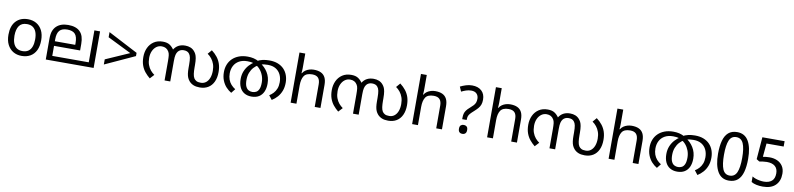

<svg xmlns="http://www.w3.org/2000/svg" viewBox="-0 -1806 11846 2865"><g transform="rotate(10 5922.5 -373.0)"><path d="M551 -269Q551 -180 520.5 -117.5Q490 -55 434 -22.5Q378 10 301 10Q230 10 174.5 -22.5Q119 -55 87 -117.5Q55 -180 55 -269Q55 -402 122 -474Q189 -546 304 -546Q377 -546 432.5 -513.5Q488 -481 519.5 -419.5Q551 -358 551 -269ZM146 -269Q146 -206 162.5 -159.5Q179 -113 214 -88Q249 -63 303 -63Q357 -63 392 -88Q427 -113 443.5 -159.5Q460 -206 460 -269Q460 -333 443 -378Q426 -423 391.5 -447.5Q357 -472 302 -472Q220 -472 183 -418Q146 -364 146 -269Z M1393 -554V0H668V-313Q668 -387 684.5 -431Q701 -475 731 -504Q763 -535 807.5 -550.5Q852 -566 910 -566Q970 -566 1014.5 -551Q1059 -536 1088 -507Q1120 -476 1134.5 -429.5Q1149 -383 1149 -322V-222H754V-70H1307V-554ZM909 -496Q828 -496 791 -454.5Q754 -413 754 -321V-292H1063V-320Q1063 -415 1026 -455.5Q989 -496 909 -496Z M1534 -155 1893 -313 1534 -490V-568L1985 -333V-284L1534 -77Z M2683 -566Q2727 -566 2763 -551.5Q2799 -537 2824 -507Q2838 -491 2849.5 -469Q2861 -447 2868 -408Q2875 -369 2875 -303V-269Q2875 -214 2880.5 -173Q2886 -132 2902 -106Q2916 -85 2939 -72.5Q2962 -60 3005 -60Q3050 -60 3083 -85.5Q3116 -111 3134 -157.5Q3152 -204 3152 -266Q3152 -323 3136.5 -367.5Q3121 -412 3094 -446Q3067 -480 3032 -504L3085 -566Q3136 -527 3170.5 -482.5Q3205 -438 3222.5 -384.5Q3240 -331 3240 -263Q3240 -177 3211 -115Q3182 -53 3128.5 -20.5Q3075 12 3001 12Q2944 12 2905 -4.5Q2866 -21 2840 -51Q2821 -73 2809.5 -99.5Q2798 -126 2793 -161.5Q2788 -197 2788 -246V-295Q2788 -365 2780.5 -402Q2773 -439 2755 -460Q2742 -477 2721.5 -485.5Q2701 -494 2671 -494Q2643 -494 2622 -484Q2601 -474 2587 -457Q2570 -436 2562 -403.5Q2554 -371 2554 -309V0H2468V-292Q2468 -348 2464 -381Q2460 -414 2446 -436Q2429 -465 2402.5 -479.5Q2376 -494 2340 -494Q2294 -494 2258.5 -467.5Q2223 -441 2203 -395.5Q2183 -350 2183 -292Q2183 -232 2199.5 -187Q2216 -142 2243 -110Q2270 -78 2303 -55L2245 8Q2202 -27 2168 -68.5Q2134 -110 2114.5 -164.5Q2095 -219 2095 -292Q2095 -368 2124 -430Q2153 -492 2208.5 -529Q2264 -566 2344 -566Q2409 -566 2448 -540.5Q2487 -515 2515 -472L2510 -473Q2538 -520 2581 -543Q2624 -566 2683 -566Z M3786 12Q3721 12 3675 -16Q3629 -44 3605.5 -96Q3582 -148 3582 -219Q3582 -285 3604 -338.5Q3626 -392 3664 -434Q3702 -476 3750 -504L3765 -520Q3809 -545 3855.5 -555.5Q3902 -566 3957 -566Q4032 -566 4087.5 -544Q4143 -522 4180 -483Q4217 -444 4235.5 -392Q4254 -340 4254 -281Q4254 -211 4233 -156.5Q4212 -102 4176 -61Q4140 -20 4093 9L4044 -54Q4077 -74 4104.5 -103.5Q4132 -133 4148.5 -174.5Q4165 -216 4165 -271Q4165 -337 4140 -388Q4115 -439 4066.5 -468Q4018 -497 3947 -497Q3917 -497 3891.5 -494Q3866 -491 3841 -482L3810 -467Q3772 -449 3740 -414Q3708 -379 3689 -330.5Q3670 -282 3670 -221Q3670 -157 3686.5 -121.5Q3703 -86 3729.5 -72Q3756 -58 3786 -58Q3817 -58 3843.5 -71.5Q3870 -85 3886 -120.5Q3902 -156 3902 -221Q3902 -277 3883 -327Q3864 -377 3831 -415Q3798 -453 3754 -473L3733 -483Q3710 -491 3688 -494Q3666 -497 3638 -497Q3563 -497 3511.5 -468Q3460 -439 3433.5 -388.5Q3407 -338 3407 -273Q3407 -221 3422 -180Q3437 -139 3464.5 -108Q3492 -77 3529 -54L3479 9Q3436 -16 3399.5 -55.5Q3363 -95 3340.5 -150.5Q3318 -206 3318 -277Q3318 -339 3338.5 -391.5Q3359 -444 3399 -483Q3439 -522 3497 -544Q3555 -566 3630 -566Q3679 -566 3720.5 -556Q3762 -546 3803 -523L3828 -503Q3898 -463 3944 -389Q3990 -315 3990 -219Q3990 -148 3966.5 -96Q3943 -44 3897.5 -16Q3852 12 3786 12Z M4466 -537Q4466 -518 4464.5 -498Q4463 -478 4461 -462H4467Q4484 -490 4510 -508Q4536 -526 4568 -535.5Q4600 -545 4634 -545Q4699 -545 4742.5 -524.5Q4786 -504 4808 -461Q4830 -418 4830 -349V0H4743V-343Q4743 -408 4714 -440Q4685 -472 4623 -472Q4533 -472 4499.5 -421.5Q4466 -371 4466 -277V0H4378V-760H4466Z M5538 -566Q5582 -566 5618 -551.5Q5654 -537 5679 -507Q5693 -491 5704.5 -469Q5716 -447 5723 -408Q5730 -369 5730 -303V-269Q5730 -214 5735.5 -173Q5741 -132 5757 -106Q5771 -85 5794 -72.5Q5817 -60 5860 -60Q5905 -60 5938 -85.5Q5971 -111 5989 -157.5Q6007 -204 6007 -266Q6007 -323 5991.5 -367.5Q5976 -412 5949 -446Q5922 -480 5887 -504L5940 -566Q5991 -527 6025.5 -482.5Q6060 -438 6077.5 -384.5Q6095 -331 6095 -263Q6095 -177 6066 -115Q6037 -53 5983.5 -20.5Q5930 12 5856 12Q5799 12 5760 -4.5Q5721 -21 5695 -51Q5676 -73 5664.5 -99.5Q5653 -126 5648 -161.5Q5643 -197 5643 -246V-295Q5643 -365 5635.5 -402Q5628 -439 5610 -460Q5597 -477 5576.5 -485.5Q5556 -494 5526 -494Q5498 -494 5477 -484Q5456 -474 5442 -457Q5425 -436 5417 -403.5Q5409 -371 5409 -309V0H5323V-292Q5323 -348 5319 -381Q5315 -414 5301 -436Q5284 -465 5257.5 -479.5Q5231 -494 5195 -494Q5149 -494 5113.5 -467.5Q5078 -441 5058 -395.5Q5038 -350 5038 -292Q5038 -232 5054.5 -187Q5071 -142 5098 -110Q5125 -78 5158 -55L5100 8Q5057 -27 5023 -68.5Q4989 -110 4969.5 -164.5Q4950 -219 4950 -292Q4950 -368 4979 -430Q5008 -492 5063.5 -529Q5119 -566 5199 -566Q5264 -566 5303 -540.5Q5342 -515 5370 -472L5365 -473Q5393 -520 5436 -543Q5479 -566 5538 -566Z M6307 -537Q6307 -518 6305.5 -498Q6304 -478 6302 -462H6308Q6325 -490 6351 -508Q6377 -526 6409 -535.5Q6441 -545 6475 -545Q6540 -545 6583.5 -524.5Q6627 -504 6649 -461Q6671 -418 6671 -349V0H6584V-343Q6584 -408 6555 -440Q6526 -472 6464 -472Q6374 -472 6340.5 -421.5Q6307 -371 6307 -277V0H6219V-760H6307Z M6942 -202V-220Q6942 -258 6949 -285.5Q6956 -313 6974.5 -338Q6993 -363 7025 -390Q7056 -417 7075.5 -438Q7095 -459 7104 -483Q7113 -507 7113 -541Q7113 -588 7084.5 -617Q7056 -646 7002 -646Q6962 -646 6925 -633.5Q6888 -621 6854 -604L6823 -675Q6863 -695 6909 -709.5Q6955 -724 7002 -724Q7093 -724 7145.5 -676Q7198 -628 7198 -542Q7198 -499 7186.5 -467Q7175 -435 7151.5 -408Q7128 -381 7093 -350Q7060 -321 7042 -300.5Q7024 -280 7017 -260Q7010 -240 7010 -211V-202ZM6981 14Q6955 14 6937 -2Q6919 -18 6919 -54Q6919 -92 6937 -107Q6955 -122 6981 -122Q7007 -122 7025 -107Q7043 -92 7043 -54Q7043 -18 7025 -2Q7007 14 6981 14Z M7443 -537Q7443 -518 7441.5 -498Q7440 -478 7438 -462H7444Q7461 -490 7487 -508Q7513 -526 7545 -535.5Q7577 -545 7611 -545Q7676 -545 7719.5 -524.5Q7763 -504 7785 -461Q7807 -418 7807 -349V0H7720V-343Q7720 -408 7691 -440Q7662 -472 7600 -472Q7510 -472 7476.5 -421.5Q7443 -371 7443 -277V0H7355V-760H7443Z M8515 -566Q8559 -566 8595 -551.5Q8631 -537 8656 -507Q8670 -491 8681.5 -469Q8693 -447 8700 -408Q8707 -369 8707 -303V-269Q8707 -214 8712.5 -173Q8718 -132 8734 -106Q8748 -85 8771 -72.5Q8794 -60 8837 -60Q8882 -60 8915 -85.5Q8948 -111 8966 -157.5Q8984 -204 8984 -266Q8984 -323 8968.5 -367.5Q8953 -412 8926 -446Q8899 -480 8864 -504L8917 -566Q8968 -527 9002.5 -482.5Q9037 -438 9054.5 -384.5Q9072 -331 9072 -263Q9072 -177 9043 -115Q9014 -53 8960.5 -20.5Q8907 12 8833 12Q8776 12 8737 -4.5Q8698 -21 8672 -51Q8653 -73 8641.5 -99.5Q8630 -126 8625 -161.5Q8620 -197 8620 -246V-295Q8620 -365 8612.5 -402Q8605 -439 8587 -460Q8574 -477 8553.5 -485.5Q8533 -494 8503 -494Q8475 -494 8454 -484Q8433 -474 8419 -457Q8402 -436 8394 -403.5Q8386 -371 8386 -309V0H8300V-292Q8300 -348 8296 -381Q8292 -414 8278 -436Q8261 -465 8234.5 -479.5Q8208 -494 8172 -494Q8126 -494 8090.5 -467.5Q8055 -441 8035 -395.5Q8015 -350 8015 -292Q8015 -232 8031.5 -187Q8048 -142 8075 -110Q8102 -78 8135 -55L8077 8Q8034 -27 8000 -68.5Q7966 -110 7946.5 -164.5Q7927 -219 7927 -292Q7927 -368 7956 -430Q7985 -492 8040.5 -529Q8096 -566 8176 -566Q8241 -566 8280 -540.5Q8319 -515 8347 -472L8342 -473Q8370 -520 8413 -543Q8456 -566 8515 -566Z M9284 -537Q9284 -518 9282.5 -498Q9281 -478 9279 -462H9285Q9302 -490 9328 -508Q9354 -526 9386 -535.5Q9418 -545 9452 -545Q9517 -545 9560.5 -524.5Q9604 -504 9626 -461Q9648 -418 9648 -349V0H9561V-343Q9561 -408 9532 -440Q9503 -472 9441 -472Q9351 -472 9317.5 -421.5Q9284 -371 9284 -277V0H9196V-760H9284Z M10236 12Q10171 12 10125 -16Q10079 -44 10055.5 -96Q10032 -148 10032 -219Q10032 -285 10054 -338.5Q10076 -392 10114 -434Q10152 -476 10200 -504L10215 -520Q10259 -545 10305.5 -555.5Q10352 -566 10407 -566Q10482 -566 10537.5 -544Q10593 -522 10630 -483Q10667 -444 10685.5 -392Q10704 -340 10704 -281Q10704 -211 10683 -156.5Q10662 -102 10626 -61Q10590 -20 10543 9L10494 -54Q10527 -74 10554.5 -103.5Q10582 -133 10598.5 -174.5Q10615 -216 10615 -271Q10615 -337 10590 -388Q10565 -439 10516.5 -468Q10468 -497 10397 -497Q10367 -497 10341.5 -494Q10316 -491 10291 -482L10260 -467Q10222 -449 10190 -414Q10158 -379 10139 -330.5Q10120 -282 10120 -221Q10120 -157 10136.5 -121.5Q10153 -86 10179.5 -72Q10206 -58 10236 -58Q10267 -58 10293.5 -71.5Q10320 -85 10336 -120.5Q10352 -156 10352 -221Q10352 -277 10333 -327Q10314 -377 10281 -415Q10248 -453 10204 -473L10183 -483Q10160 -491 10138 -494Q10116 -497 10088 -497Q10013 -497 9961.5 -468Q9910 -439 9883.5 -388.5Q9857 -338 9857 -273Q9857 -221 9872 -180Q9887 -139 9914.5 -108Q9942 -77 9979 -54L9929 9Q9886 -16 9849.5 -55.5Q9813 -95 9790.5 -150.5Q9768 -206 9768 -277Q9768 -339 9788.5 -391.5Q9809 -444 9849 -483Q9889 -522 9947 -544Q10005 -566 10080 -566Q10129 -566 10170.5 -556Q10212 -546 10253 -523L10278 -503Q10348 -463 10394 -389Q10440 -315 10440 -219Q10440 -148 10416.5 -96Q10393 -44 10347.5 -16Q10302 12 10236 12Z M11018 10Q10903 10 10847 -87.5Q10791 -185 10791 -358Q10791 -474 10813.5 -556Q10836 -638 10886 -681.5Q10936 -725 11018 -725Q11134 -725 11190.5 -628.5Q11247 -532 11247 -358Q11247 -243 11224.5 -160.5Q11202 -78 11151.5 -34Q11101 10 11018 10ZM11018 -66Q11093 -66 11125 -138Q11157 -210 11157 -358Q11157 -504 11125 -576.5Q11093 -649 11018 -649Q10943 -649 10912 -576.5Q10881 -504 10881 -358Q10881 -212 10912 -139Q10943 -66 11018 -66Z M11532 10Q11482 10 11436 0.5Q11390 -9 11358 -29V-113Q11380 -98 11410.5 -87.5Q11441 -77 11474 -71.5Q11507 -66 11534 -66Q11611 -66 11654.5 -103Q11698 -140 11698 -219Q11698 -290 11655 -326.5Q11612 -363 11530 -363Q11504 -363 11470.5 -358.5Q11437 -354 11417 -350L11373 -378L11400 -714H11737V-633H11477L11458 -428Q11474 -432 11501.5 -435Q11529 -438 11560 -438Q11625 -438 11676.5 -414.5Q11728 -391 11758.5 -344.5Q11789 -298 11789 -229Q11789 -117 11723 -53.5Q11657 10 11532 10Z"/></g></svg>

Font: hexlmalayalam05
Style: Book
Weight: 400
Designer: Jelle Bosma - Monotype Design Team
Foundry: Monotype Imaging Inc.
Version: Version 2.003